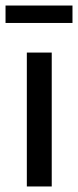

<svg xmlns="http://www.w3.org/2000/svg" viewBox="-54 -674 282 694"><path d="M133 0H43V-484H133ZM208 -591H-34V-654H208Z"/></svg>

Font: Gamestation Display
Style: Regular
Weight: 400
Designer: Jonas Hecksher
Foundry: Jonas Hecksher, Playtypeª, e-types AS
Version: Version 1.003